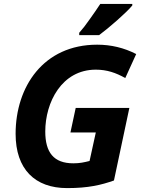

<svg xmlns="http://www.w3.org/2000/svg" viewBox="-20 -954 730 984"><path d="M324 10C433 10 499 -6 564 -29L643 -401H368L341 -275H471L439 -129C411 -122 389 -117 356 -117C255 -117 212 -173 212 -280C212 -429 296 -597 471 -597C528 -597 574 -581 622 -554L678 -677C616 -709 549 -725 478 -725C203 -725 60 -510 60 -268C60 -87 159 10 324 10ZM488 -774C538 -811 629 -890 658 -926V-934H494C479 -911 461 -885 441 -857C421 -828 403 -805 386 -786V-774Z"/></svg>

Font: BC Sans
Style: Bold Italic
Weight: 700
Italic angle: -12°
Designer: Monotype Design Team
Province of B.C.
Foundry: Monotype Imaging Inc.
Version: Version 2.000;GOOG;noto-source:20170915:90ef993387c0